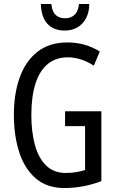

<svg xmlns="http://www.w3.org/2000/svg" viewBox="-20 -938 585 968"><path d="M308 -377H491V-25Q447 -8 400 1Q353 10 304 10Q217 10 160.5 -38.5Q104 -87 77 -170.5Q50 -254 50 -359Q50 -466 79.5 -548Q109 -630 169 -677Q229 -724 320 -724Q365 -724 406 -712.5Q447 -701 483 -678L453 -607Q420 -628 387.5 -638.5Q355 -649 322 -649Q262 -649 221 -615.5Q180 -582 159 -517Q138 -452 138 -357Q138 -275 155.5 -209Q173 -143 211.5 -104.5Q250 -66 311 -66Q339 -66 363.5 -70Q388 -74 409 -81V-302H308ZM430 -918Q430 -877 414 -846.5Q398 -816 370.5 -800Q343 -784 306 -784Q251 -784 219.5 -817.5Q188 -851 186 -918H239Q241 -894 249.5 -878Q258 -862 273 -854Q288 -846 308 -846Q328 -846 343 -854Q358 -862 367 -878Q376 -894 378 -918Z"/></svg>

Font: Noto Sans ExtraCondensed
Style: Regular
Weight: 400
Width: 2
Designer: Monotype Design Team
Foundry: Monotype Imaging Inc.
Version: Version 2.013